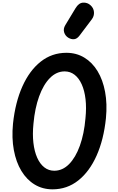

<svg xmlns="http://www.w3.org/2000/svg" viewBox="-20 -1410 888 1440"><path d="M374 10Q299.5 10 240 -26Q180.5 -62 140.5 -128Q100.5 -194 83.8 -284.2Q67 -374.5 77.5 -482.5Q94.5 -642.5 148 -762Q201.5 -881.5 285.5 -947.8Q369.5 -1014 478 -1014Q552.5 -1014 612 -978.2Q671.5 -942.5 711.5 -876.8Q751.5 -811 768.2 -721Q785 -631 774.5 -523Q758 -363 704.5 -243Q651 -123 567 -56.5Q483 10 374 10ZM231 -482.5Q223 -403.5 230.5 -338.8Q238 -274 259 -227Q280 -180 312.5 -154.8Q345 -129.5 387 -129.5Q449 -129.5 498 -179Q547 -228.5 579 -317.2Q611 -406 621 -523Q629 -601.5 621.5 -666Q614 -730.5 593 -777.2Q572 -824 539.5 -849.2Q507 -874.5 465 -874.5Q403.5 -874.5 354.5 -825Q305.5 -775.5 273.5 -687.2Q241.5 -599 231 -482.5ZM492.5 -1127Q469.5 -1141 461.2 -1167.2Q453 -1193.5 469.5 -1221L546.5 -1348.5Q570.5 -1388.5 603.2 -1390.2Q636 -1392 659 -1370.5Q682.5 -1349.5 684.8 -1319.5Q687 -1289.5 668.5 -1265L576 -1142.5Q557.5 -1118 535.8 -1116Q514 -1114 492.5 -1127Z"/></svg>

Font: Edu SA Hand Cursive
Style: Regular
Weight: 400
Designer: Tina and Corey Anderson, Eben Sorkin, Mirko Velimirovic
Foundry: Google for Education
Version: Version 2.000